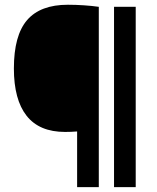

<svg xmlns="http://www.w3.org/2000/svg" viewBox="-20 -768 645 788"><path d="M296.5 0V-228.5Q283.5 -227.5 272.2 -227Q261 -226.5 247 -226.5Q141.5 -226.5 89.2 -292.8Q37 -359 37 -487Q37 -622.5 91.2 -685.5Q145.5 -748.5 258.5 -748.5Q292 -748.5 324.8 -746.2Q357.5 -744 385.5 -740V0ZM448 0V-740H537V0Z"/></svg>

Font: Encode Sans Semi Condensed SemiBold
Style: Regular
Weight: 600
Width: 4
Designer: Multiple Designers
Foundry: Impallari Type
Version: Version 3.000; ttfautohint (v1.8.3) -l 8 -r 50 -G 200 -x 14 